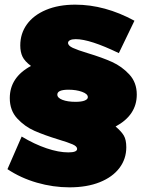

<svg xmlns="http://www.w3.org/2000/svg" viewBox="-20 -714 626 824"><path d="M305 -546Q289 -546 280.5 -541.5Q272 -537 272 -530Q272 -518 292.5 -508.5Q313 -499 356 -486Q419 -467 461 -448Q503 -429 535 -394.5Q567 -360 567 -308Q567 -220 476 -171Q501 -150 511.5 -132Q522 -114 522 -82Q522 -32 492.5 7Q463 46 408 68Q353 90 278 90Q208 90 138.5 70Q69 50 12 12L73 -128Q128 -95 180 -77.5Q232 -60 273 -60Q311 -60 311 -75Q311 -86 291.5 -94.5Q272 -103 232 -115Q170 -134 128 -152.5Q86 -171 54 -205.5Q22 -240 22 -293Q22 -382 113 -431Q86 -451 76.5 -471Q67 -491 67 -519Q67 -570 95.5 -609.5Q124 -649 177.5 -671.5Q231 -694 303 -694Q430 -694 557 -625L490 -486Q366 -546 305 -546ZM226 -308Q226 -294 248 -285.5Q270 -277 304 -277Q330 -277 343.5 -282.5Q357 -288 357 -297Q357 -311 332 -320Q307 -329 274 -329Q226 -329 226 -308Z"/></svg>

Font: TypoPRO Montserrat Alternates
Style: Regular
Weight: 900
Designer: Julieta Ulanovsky
Foundry: Julieta Ulanovsky
Version: Version 6.001